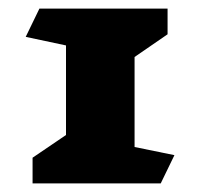

<svg xmlns="http://www.w3.org/2000/svg" viewBox="-20 -844 467 448"><path d="M355 -416H56V-476L134 -529V-738L40 -758L72 -824H371V-764L294 -711V-501L387 -482Z"/></svg>

Font: Inknut Antiqua Black
Style: Regular
Weight: 900
Designer: Claus Eggers Sørensen
Foundry: Claus Eggers Sørensen
Version: Version 1.003; ttfautohint (v1.8.2) -l 8 -r 50 -G 200 -x 14 